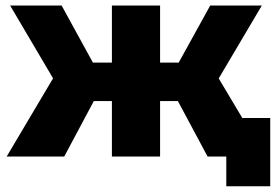

<svg xmlns="http://www.w3.org/2000/svg" viewBox="-20 -560 998 687"><path d="M586.9 -253.7 728 -337.4 929.2 0H722.7ZM204.1 -337.4 345.2 -253.7 209.9 0H3.9ZM16.2 -540.3H200.4L349.9 -267.7L186.9 -250.8ZM240.7 -335.9H431.2V-198.4H240.7ZM380.4 -540.3H552.8V0H380.4ZM501.4 -335.9H692.4V-198.4H501.4ZM581.7 -267.7 732.2 -540.3H916.9L745.7 -250.8ZM789.7 -38.1 827.9 0H722.7V-137.9H946.9V106.4H789.7Z"/></svg>

Font: iiserrat Thin
Style: Regular
Weight: 100
Designer: Akira Ohta
Foundry: Akira Ohta
Version: Version 1.200;Glyphs 3.3.1 (3343)